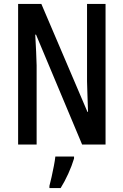

<svg xmlns="http://www.w3.org/2000/svg" viewBox="-20 -734 627 975"><path d="M516 0H397L163 -558H159Q162 -508 163.5 -471Q165 -434 166 -402V0H72V-714H190L424 -166H427Q425 -217 424 -253.5Q423 -290 422 -321V-714H516ZM356 71Q345 108 326.5 148.5Q308 189 288 221H231V210Q236 192 242 164.5Q248 137 253.5 109Q259 81 261 61H356Z"/></svg>

Font: Noto Sans Tamil ExtraCondensed Medium
Style: Regular
Weight: 500
Width: 2
Designer: Jelle Bosma - Monotype Design Team
Foundry: Monotype Imaging Inc.
Version: Version 2.004; ttfautohint (v1.8.4.7-5d5b)